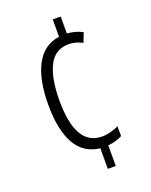

<svg xmlns="http://www.w3.org/2000/svg" viewBox="-138 -799 697 885"><g transform="rotate(-20 210.0 -357.0)"><path d="M271 -641Q313 -638 346 -620L328 -574Q312 -583 294.5 -587.5Q277 -592 262 -592Q194 -592 163.5 -531Q133 -470 133 -361Q133 -139 262 -139Q283 -139 303.5 -144.5Q324 -150 344 -159V-111Q331 -104 313 -98.5Q295 -93 274 -91V10H235V-91Q155 -100 116.5 -169Q78 -238 78 -361Q78 -485 117 -557Q156 -629 232 -639V-724H271Z"/></g></svg>

Font: Noto Sans Khmer ExtraCondensed Light
Style: Regular
Weight: 300
Width: 2
Designer: Danh Hong and the Monotype Design Team
Foundry: Monotype Imaging Inc.
Version: Version 2.004; ttfautohint (v1.8.4.7-5d5b)